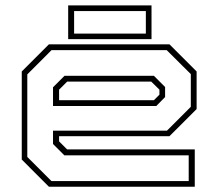

<svg xmlns="http://www.w3.org/2000/svg" viewBox="-20 -708 828 728"><path d="M622.5 -540 725.5 -437V-294.5L622.5 -191.5H204V-172L234.5 -141.5H718.5V0H165.5L62.5 -103V-437L165.5 -540ZM612 -518H175.5L83.5 -426V-113L175 -21.5H695.5V-119H224L181 -162V-212.5H613L703.5 -303V-427ZM563.5 -420.5 606 -378V-340L572.5 -306H181V-377L224.5 -420.5ZM553.5 -398.5H234.5L204 -368V-328H563.5L584.5 -349V-368ZM238.5 -559.5V-687.5H554.5V-559.5ZM261 -580.5H533V-666H261Z"/></svg>

Font: Tourney Expanded ExtraLight
Style: Regular
Weight: 200
Width: 7
Designer: Tyler Finck
Foundry: Etcetera Type Co
Version: Version 1.010; ttfautohint (v1.8.3)